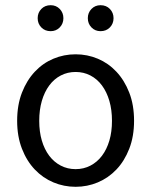

<svg xmlns="http://www.w3.org/2000/svg" viewBox="-20 -707 582 739"><path d="M271 12Q226 12 185.5 -5Q145 -22 114 -54.5Q83 -87 64.5 -134.5Q46 -182 46 -242Q46 -303 64.5 -350.5Q83 -398 114 -431Q145 -464 185.5 -481Q226 -498 271 -498Q316 -498 356.5 -481Q397 -464 428 -431Q459 -398 477.5 -350.5Q496 -303 496 -242Q496 -182 477.5 -134.5Q459 -87 428 -54.5Q397 -22 356.5 -5Q316 12 271 12ZM271 -56Q302 -56 328 -69.5Q354 -83 372.5 -107.5Q391 -132 401 -166Q411 -200 411 -242Q411 -284 401 -318.5Q391 -353 372.5 -378Q354 -403 328 -416.5Q302 -430 271 -430Q240 -430 214 -416.5Q188 -403 169.5 -378Q151 -353 141 -318.5Q131 -284 131 -242Q131 -200 141 -166Q151 -132 169.5 -107.5Q188 -83 214 -69.5Q240 -56 271 -56ZM175 -587Q153 -587 139 -601.5Q125 -616 125 -637Q125 -658 139 -672.5Q153 -687 175 -687Q196 -687 210 -672.5Q224 -658 224 -637Q224 -616 210 -601.5Q196 -587 175 -587ZM367 -587Q346 -587 332 -601.5Q318 -616 318 -637Q318 -658 332 -672.5Q346 -687 367 -687Q389 -687 403 -672.5Q417 -658 417 -637Q417 -616 403 -601.5Q389 -587 367 -587Z"/></svg>

Font: Pinyin1712
Style: Regular
Weight: 400
Version: Version 1